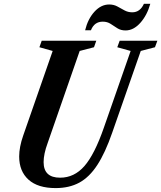

<svg xmlns="http://www.w3.org/2000/svg" viewBox="-20 -975 844 1006"><path d="M271.5 10.5Q178 10.5 129.2 -33.8Q80.5 -78 80.5 -155Q80.5 -204.5 101.5 -264.5L256 -708L186.5 -727.5L198.5 -761.5H484.5L472.5 -727.5L397.5 -708L229.5 -225Q208.5 -168 208.5 -125.5Q208.5 -44 295 -44Q369 -44 422.2 -104.8Q475.5 -165.5 524.5 -307L664.5 -708L594.5 -727.5L607 -761.5H804.5L792 -727.5L717.5 -708L568 -280Q531.5 -174.5 490 -110.8Q448.5 -47 395.8 -18.2Q343 10.5 271.5 10.5ZM638 -815.5Q613 -815.5 595 -827Q577 -838.5 559.5 -850Q542 -861.5 518.5 -861.5Q474 -861.5 456.5 -816.5H426Q440.5 -876 475 -913.8Q509.5 -951.5 552 -951.5Q576 -951.5 594.8 -941.2Q613.5 -931 632 -920.8Q650.5 -910.5 673 -910.5Q714 -910.5 734 -955H767.5Q750.5 -894.5 715 -855Q679.5 -815.5 638 -815.5Z"/></svg>

Font: Libre Caslon Condensed Bold
Style: Italic
Weight: 700
Italic angle: -22.583°
Designer: Pablo Impallari, Rodrigo Fuenzalida, Katja Schimmel, Ertekin Erdin
Foundry: Pablo Impallari, Rodrigo Fuenzalida
Version: Version 2.000; ttfautohint (v1.8.4.7-5d5b);gftools[0.9.33]